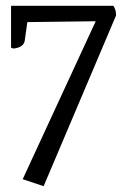

<svg xmlns="http://www.w3.org/2000/svg" viewBox="-20 -633 427 660"><path d="M18 -613H370Q379 -599 379 -580L130 7L58 -17L309 -560L74 -557L65 -493Q62 -476 42.5 -469.5Q23 -463 18 -470Z"/></svg>

Font: Karma
Style: Regular
Weight: 400
Designer: Joana Correia
Foundry: Indian Type Foundry
Version: Version 1.202;PS 1.0;hotconv 1.0.78;makeotf.lib2.5.61930; tt